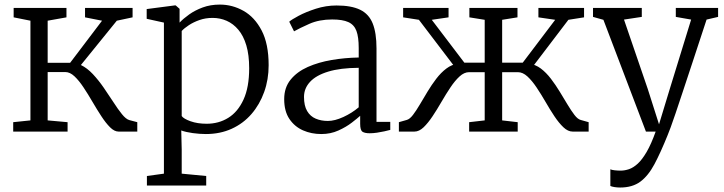

<svg xmlns="http://www.w3.org/2000/svg" viewBox="-20 -588 3235 858"><path d="M39 0V-42L116 -50V-495.5L41 -510.5V-552.5H277V-510.5L193 -495.5V-307.5H293.5L436 -495.5L360 -510.5V-552.5H572.5V-510.5L502 -495.5L341.5 -297.5Q369.5 -284 395 -256.8Q420.5 -229.5 443.5 -196.2Q466.5 -163 486.8 -131.5Q507 -100 524.8 -78Q542.5 -56 557.5 -51.5L593.5 -42V0H510Q491 0 471.8 -19.2Q452.5 -38.5 432.8 -68.8Q413 -99 393.2 -133Q373.5 -167 353.2 -197.5Q333 -228 312.8 -247Q292.5 -266 272 -266H193V-50L282 -42V0Z M636.5 241V198.5L712.5 188V-487L635.5 -504V-547.5L762 -564H765L782.5 -548.5V-487Q799.5 -505 825.5 -523.5Q851.5 -542 886 -554.8Q920.5 -567.5 962.5 -567.5Q1018.5 -567.5 1068.2 -539.5Q1118 -511.5 1149.2 -451.8Q1180.5 -392 1180.5 -296.5Q1180.5 -232.5 1160.5 -176.8Q1140.5 -121 1103.8 -78.5Q1067 -36 1015.2 -12.5Q963.5 11 900 11Q872.5 11 841.5 6.8Q810.5 2.5 790 -5L792 80V188L901.5 198.5V241ZM903.5 -35Q957.5 -35 1000.2 -61.5Q1043 -88 1068.2 -143Q1093.5 -198 1093.5 -283Q1093.5 -342.5 1080.8 -385.2Q1068 -428 1045.2 -455Q1022.5 -482 993 -495Q963.5 -508 930 -508Q898.5 -508 871.5 -498.5Q844.5 -489 824 -475.5Q803.5 -462 792 -449.5V-69.5Q800 -57.5 831.2 -46.2Q862.5 -35 903.5 -35Z M1415.5 11Q1371.5 11 1334 -5.5Q1296.5 -22 1273.2 -56.5Q1250 -91 1250 -145Q1250 -197 1278.8 -232.2Q1307.5 -267.5 1355.5 -288.8Q1403.5 -310 1462.5 -320Q1521.5 -330 1583 -331V-373.5Q1583 -422.5 1572.8 -450Q1562.5 -477.5 1536.8 -489.2Q1511 -501 1464.5 -501Q1406.5 -501 1362.5 -481.5Q1318.5 -462 1294 -448L1272.5 -491Q1282 -500 1314.2 -517.2Q1346.5 -534.5 1391.5 -549Q1436.5 -563.5 1484 -563.5Q1550 -563.5 1589.2 -544.5Q1628.5 -525.5 1645.5 -483.2Q1662.5 -441 1662.5 -371.5V-43.5H1724V-7.5Q1713 -4.5 1697.2 -1Q1681.5 2.5 1664.2 5Q1647 7.5 1632 7.5Q1610.5 7.5 1600 0.8Q1589.5 -6 1589.5 -34.5V-70.5Q1577.5 -59.5 1552.2 -40Q1527 -20.5 1492.2 -4.8Q1457.5 11 1415.5 11ZM1445 -47.5Q1476 -47.5 1514.5 -65.2Q1553 -83 1583 -108.5V-285Q1501 -284.5 1446.8 -268Q1392.5 -251.5 1365.5 -222.2Q1338.5 -193 1338.5 -155Q1338.5 -115.5 1352.5 -91.8Q1366.5 -68 1390.8 -57.8Q1415 -47.5 1445 -47.5Z M1762.5 0V-42L1797.5 -52Q1811 -55.5 1825.5 -74.5Q1840 -93.5 1856.2 -121Q1872.5 -148.5 1890.5 -178.5Q1908.5 -208.5 1929.5 -236Q1950.5 -263.5 1974.8 -281.8Q1999 -300 2027 -303.5V-269.5L1852 -499.5L1781.5 -510.5V-552.5H1984.5V-510.5L1909.5 -499.5L2055 -308H2146V-499.5L2077.5 -510.5V-552.5H2292.5V-510.5L2224 -499.5V-308H2316L2461 -499.5L2386 -510.5V-552.5H2590V-510.5L2520 -499.5L2345 -269.5L2344.5 -303.5Q2372.5 -300 2396.8 -281.8Q2421 -263.5 2442 -236Q2463 -208.5 2481.2 -178.5Q2499.5 -148.5 2516 -121Q2532.5 -93.5 2547 -74.5Q2561.5 -55.5 2575 -52L2610.5 -42V0H2539Q2518 0 2497.8 -19.2Q2477.5 -38.5 2457.5 -68.5Q2437.5 -98.5 2417.8 -132.8Q2398 -167 2377.8 -197.2Q2357.5 -227.5 2336.8 -246.5Q2316 -265.5 2294 -265.5H2224V-50L2293.5 -42V0H2076.5V-42L2146 -50V-265.5H2076.5Q2054.5 -265.5 2033.8 -246.5Q2013 -227.5 1992.8 -197.2Q1972.5 -167 1952.8 -132.8Q1933 -98.5 1913 -68.5Q1893 -38.5 1873 -19.2Q1853 0 1832 0Z M2751.5 250Q2738 250 2725.8 248Q2713.5 246 2707.5 243V168.5Q2713.5 171.5 2726.8 173Q2740 174.5 2753 174.5Q2771.5 174.5 2790.8 168Q2810 161.5 2829.8 143.5Q2849.5 125.5 2869.8 90.8Q2890 56 2910 0H2866.5L2676.5 -499.5L2630 -512.5V-552.5H2848V-512.5L2768.5 -500.5L2874.5 -191L2925 -32.5L2973.5 -192L3068.5 -500.5L3000 -512.5V-552.5H3189V-512.5L3137.5 -500.5Q3102.5 -393.5 3076 -313.5Q3049.5 -233.5 3030.5 -176Q3011.5 -118.5 2998.5 -80.2Q2985.5 -42 2977 -18.8Q2968.5 4.5 2963.5 16Q2932.5 93 2904.8 145.2Q2877 197.5 2841.5 223.8Q2806 250 2751.5 250Z"/></svg>

Font: Merriweather 24pt Light
Style: Regular
Weight: 300
Designer: Eben Sorkin
Foundry: Eben Sorkin
Version: Version 2.100